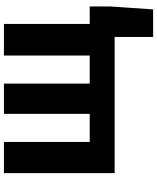

<svg xmlns="http://www.w3.org/2000/svg" viewBox="69 -673 800 978"><g transform="rotate(-90 469.0 -184.0)"><path d="M770 196V0H734V-127H925V-21L910 196ZM76 0V-564H235V-127H378V-564H532V-127H675V-564H836V0Z"/></g></svg>

Font: Noto Sans KR ExtraBold
Style: Regular
Weight: 800
Designer: Ryoko NISHIZUKA  (kana, bopomofo & ideographs); Paul D. Hunt (Latin, Greek & Cyrillic); Sandoll Communications , Soo-you
Foundry: Adobe
Version: Version 2.004-H2;hotconv 1.0.118;makeotfexe 2.5.65603